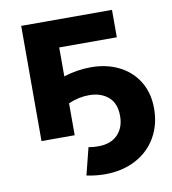

<svg xmlns="http://www.w3.org/2000/svg" viewBox="-83 -610 792 883"><g transform="rotate(-10 313.5 -168.5)"><path d="M357 -295Q431 -295 488.5 -266Q546 -237 578.5 -183.5Q611 -130 611 -58Q611 17 577 76Q543 135 480.5 168Q418 201 337 201Q296 201 251 192L283 65Q304 69 328 69Q387 69 419 36Q451 3 451 -51Q451 -111 416 -140.5Q381 -170 327 -170Q277 -170 230 -149V0H75V-538H499V-410H230V-275Q294 -295 357 -295Z"/></g></svg>

Font: Montserrat Alternates
Style: Bold
Weight: 700
Designer: Julieta Ulanovsky
Foundry: Julieta Ulanovsky
Version: Version 7.200